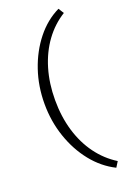

<svg xmlns="http://www.w3.org/2000/svg" viewBox="-174 -774 730 1060"><g transform="rotate(-20 191.0 -244.0)"><path d="M316 223Q240 185 183.5 114.5Q127 44 95.5 -48.5Q64 -141 64 -243Q64 -347 95.5 -439.5Q127 -532 183.5 -603Q240 -674 316 -711L336 -679Q270 -638 223 -573.5Q176 -509 151 -425Q126 -341 126 -243Q126 -145 151 -61.5Q176 22 223 86Q270 150 336 191Z"/></g></svg>

Font: Ysabeau Office Light
Style: Regular
Weight: 300
Designer: Christian Thalmann (Catharsis Fonts)
Version: Version 2.001;gftools[0.9.30]; featfreeze: tnum,lnum,ss02